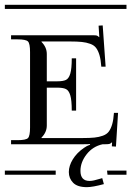

<svg xmlns="http://www.w3.org/2000/svg" viewBox="-29 -728 547 800"><path d="M498 -690.9H-8.8V-708H498ZM203.1 0H-8.8V-17.1H203.1ZM417 -17.1H498V0H418.9ZM318.8 -127H17.1V-144H43.9Q79.1 -144 87.6 -152.8Q96.2 -161.6 96.2 -196.8V-511.2Q96.2 -546.4 87.6 -555.2Q79.1 -564 43.9 -564H17.1V-581.1H357.9Q370.1 -581.1 374.3 -579.8Q378.4 -578.6 383.8 -573.2H384.8L381.8 -621.1L398.9 -622.1L411.1 -450.2H393.1Q391.1 -479 385.7 -497.6Q380.4 -516.1 371.8 -527.8Q363.3 -539.6 346.9 -545.4Q330.6 -551.3 311.8 -553.2Q293 -555.2 262.2 -555.2H144V-553.2Q166 -531.2 166 -502.9V-389.2H209Q233.9 -389.2 245.8 -395Q257.8 -400.9 263.9 -421.4Q270 -441.9 270 -484.9H288.1V-267.1H270Q270 -310.1 263.9 -330.6Q257.8 -351.1 245.8 -356.9Q233.9 -362.8 209 -362.8H166V-205.1Q166 -176.8 144 -154.8V-152.8H314.9Q345.7 -152.8 364.5 -154.8Q383.3 -156.7 399.7 -162.6Q416 -168.5 424.6 -180.2Q433.1 -191.9 438.5 -210.4Q443.8 -229 445.8 -257.8H462.9L454.1 -117.2L437 -118.2L438 -134.8H437Q432.1 -129.9 427.2 -128.4Q422.4 -127 410.2 -127H398.9Q357.9 -118.2 332 -85.2Q306.2 -52.2 306.2 -16.1Q306.2 25.9 344.2 25.9Q352.5 25.9 362.5 23.7Q372.6 21.5 383.3 18.1Q394 14.6 397 14.2L403.8 39.1Q356.9 51.8 333 51.8Q293.5 51.8 275.6 33.4Q257.8 15.1 257.8 -11.2Q257.8 -37.1 274.4 -64.2Q291 -91.3 320.8 -111.8Q333 -120.6 346.2 -125V-127.9Q340.3 -127 318.8 -127Z"/></svg>

Font: FoglihtenFr01
Style: Regular
Weight: 500
Version: Version 0.68